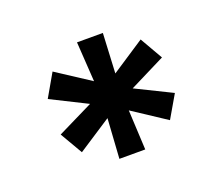

<svg xmlns="http://www.w3.org/2000/svg" viewBox="-78 -840 737 635"><g transform="rotate(-20 290.0 -523.0)"><path d="M244 -318H335L328 -458L445 -381L491 -460L365 -522L491 -585L445 -665L328 -588L335 -728H244L253 -588L135 -665L89 -585L215 -522L89 -460L135 -381L253 -458Z"/></g></svg>

Font: Wafeq
Style: Bold
Weight: 700
Designer: Rasmus Andersson & Azza Alameddine
Foundry: Google & TypeTogether
Version: Version 3.000;FEAKit 1.0